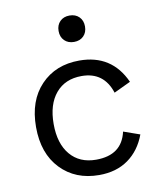

<svg xmlns="http://www.w3.org/2000/svg" viewBox="-82 -782 724 859"><g transform="rotate(-10 280.0 -353.0)"><path d="M248.5 -699.5Q265 -716 292 -716Q319 -716 335.5 -699.5Q352 -683 352 -656Q352 -629 335.5 -612.5Q319 -596 292 -596Q265 -596 248.5 -612.5Q232 -629 232 -656Q232 -683 248.5 -699.5ZM300 -510Q447 -510 507 -377L431 -341Q399 -440 298 -440Q223 -440 180.5 -389.5Q138 -339 138 -250Q138 -161 180.5 -110.5Q223 -60 298 -60Q415 -60 438 -163L512 -137Q486 -67 432 -28.5Q378 10 300 10Q192 10 125 -60Q58 -130 58 -250Q58 -370 125 -440Q192 -510 300 -510Z"/></g></svg>

Font: Elaine Sans
Style: Regular
Weight: 400
Designer: Wei Huang
Foundry: Wei Huang
Version: Version 2.001;December 24, 2019;FontCreator 12.0.0.2547 64-b